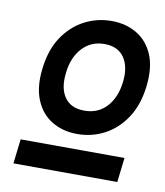

<svg xmlns="http://www.w3.org/2000/svg" viewBox="-62 -764 503 586"><g transform="rotate(10 189.5 -471.5)"><path d="M27 -308 349 -307 340 -231 18 -232ZM194 -354Q149 -354 115 -374.5Q81 -395 64.5 -435Q48 -475 55 -533Q62 -592 88.5 -631.5Q115 -671 154 -691.5Q193 -712 238 -712Q283 -712 317 -691.5Q351 -671 367.5 -631.5Q384 -592 377 -533Q370 -475 343.5 -435Q317 -395 278 -374.5Q239 -354 194 -354ZM203 -428Q245 -428 271.5 -456.5Q298 -485 304 -533Q310 -581 290.5 -610Q271 -639 229 -639Q187 -639 160 -609.5Q133 -580 128 -532Q122 -484 141.5 -456Q161 -428 203 -428Z"/></g></svg>

Font: Inclusive Sans
Style: Italic
Weight: 400
Italic angle: -7°
Designer: Olivia King
Foundry: Olivia King
Version: Version 2.004